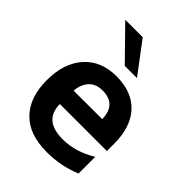

<svg xmlns="http://www.w3.org/2000/svg" viewBox="-234 -936 1070 1070"><g transform="rotate(45 301.0 -401.5)"><path d="M295.9 -633.3H392.1L253.9 -816.9H116.2ZM329.6 14.2C364.7 14.2 401.9 10.7 436.5 3.9C471.2 -2.9 504.9 -13.2 538.1 -26.9V-158.2C501 -136.2 467.8 -122.1 438 -113.3C406.2 -104 373.5 -99.1 340.3 -99.1C291 -99.1 253.4 -109.9 228.5 -130.9C203.6 -151.9 190.9 -184.1 190.4 -227.1H561V-285.2C561 -368.7 540 -439 494.1 -488.3C448.2 -537.6 382.8 -560.1 306.2 -560.1C224.1 -560.1 161.1 -534.2 114.7 -482.4C68.4 -430.7 44.9 -360.8 44.9 -270.5C44.9 -179.2 68.8 -109.4 117.7 -59.6C166 -10.3 234.9 14.2 329.6 14.2ZM191.9 -334C195.3 -370.6 207 -399.4 226.6 -419.4C246.1 -439.5 272 -449.2 306.2 -449.2C342.3 -449.2 370.6 -438.5 388.2 -420.4C406.2 -401.9 416.5 -372.1 417 -334.5Z"/></g></svg>

Font: Hack
Style: Bold
Weight: 700
Monospace: yes
Designer: Christopher Simpkins
Foundry: Christopher Simpkins
Version: Version 2.010